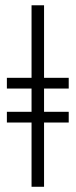

<svg xmlns="http://www.w3.org/2000/svg" viewBox="-20 -714 289 734"><path d="M242.7 -245.6H148.4V0H100.6V-245.6H6.3V-286.6H100.6V-375.5H6.3V-416.5H100.6V-693.8H148.4V-416.5H242.7V-375.5H148.4V-286.6H242.7Z"/></svg>

Font: Times New Roman
Style: Regular
Weight: 400
Designer: Steve Matteson
Foundry: Ascender Corporation
Version: Version 2.00.3